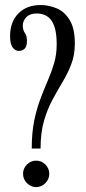

<svg xmlns="http://www.w3.org/2000/svg" viewBox="-20 -731 340 762"><path d="M106 -141.5Q106 -205 116 -253Q126 -301 140.8 -339.8Q155.5 -378.5 170.2 -412.5Q185 -446.5 195 -480.8Q205 -515 205 -555.5Q205 -618.5 185.2 -648Q165.5 -677.5 125.5 -677.5Q98.5 -677.5 84.5 -662.8Q70.5 -648 70.5 -630Q70.5 -611 78.8 -600Q87 -589 87 -569Q87 -547 78 -538Q69 -529 55 -529Q41 -529 30.5 -542.2Q20 -555.5 20 -587.5Q20 -644 52.8 -677.5Q85.5 -711 141.5 -711Q174 -711 205.2 -697.8Q236.5 -684.5 256.8 -651.2Q277 -618 277 -558.5Q277 -513.5 263.2 -477.2Q249.5 -441 229.2 -407.2Q209 -373.5 188.8 -336.2Q168.5 -299 154.8 -252Q141 -205 141 -141.5ZM123.5 11.5Q102.5 11.5 87 -4.2Q71.5 -20 71.5 -41Q71.5 -63 87 -78.2Q102.5 -93.5 123.5 -93.5Q144.5 -93.5 160 -78.2Q175.5 -63 175.5 -41Q175.5 -20 160 -4.2Q144.5 11.5 123.5 11.5Z"/></svg>

Font: Imbue 10pt
Style: Regular
Weight: 400
Designer: Tyler Finck
Foundry: Etcetera Type Company
Version: Version 1.102; ttfautohint (v1.8.3)